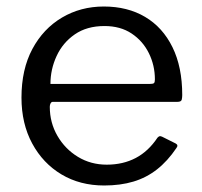

<svg xmlns="http://www.w3.org/2000/svg" viewBox="-20 -560 621 590"><path d="M133 -232Q133 -183 156.5 -142.5Q180 -102 219.5 -78Q259 -54 308 -54Q358 -54 397 -74.5Q436 -95 464 -137Q468 -141 470.5 -141.5Q473 -142 478 -140L520 -119Q529 -114 522 -105Q495 -65 462.5 -39.5Q430 -14 390 -2Q350 10 300 10Q226 10 169 -24Q112 -58 79 -119Q46 -180 46 -260Q46 -347 79.5 -409.5Q113 -472 170.5 -506Q228 -540 299 -540Q372 -540 426 -508Q480 -476 510 -415Q540 -354 540 -268Q540 -261 538.5 -254Q537 -247 525 -247H142Q138 -247 135.5 -242.5Q133 -238 133 -232ZM439 -302Q450 -302 453 -304.5Q456 -307 456 -316Q456 -359 437.5 -396.5Q419 -434 384.5 -457Q350 -480 301 -480Q247 -480 210 -454.5Q173 -429 154 -388Q135 -347 135 -302Z"/></svg>

Font: Libre Franklin Thin
Style: Regular
Weight: 400
Version: Version 3.000